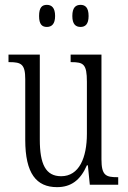

<svg xmlns="http://www.w3.org/2000/svg" viewBox="-20 -761 526 791"><path d="M312 -650C331 -650 345 -661 345 -695C345 -730 331 -741 312 -741C292 -741 278 -730 278 -695C278 -661 292 -650 312 -650ZM173 -650C192 -650 207 -661 207 -695C207 -730 192 -741 173 -741C153 -741 141 -730 141 -695C141 -661 153 -650 173 -650ZM215 10C272 10 311 -18 338 -80H342L350 0H467V-31H464C416 -31 398 -38 398 -105V-536H271V-505H274C324 -505 338 -497 338 -424V-210C338 -111 306 -35 232 -35C168 -35 144 -85 144 -186V-536H15V-505H19C67 -505 84 -497 84 -435V-185C84 -46 130 10 215 10Z"/></svg>

Font: Noto Serif Devanagari ExtraCondensed Light
Style: Regular
Weight: 300
Width: 2
Designer: Universal Thirst, Indian Type Foundry and the Monotype Design Team
Foundry: Monotype Imaging Inc.
Version: Version 2.004